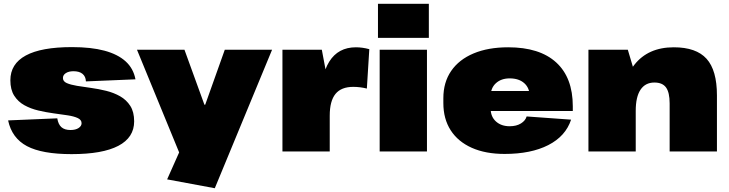

<svg xmlns="http://www.w3.org/2000/svg" viewBox="-20 -804 3871 1019"><path d="M360 14Q203 14 123 -28.5Q43 -71 23 -165L284 -176Q289 -144 306 -129Q323 -114 354 -114Q381 -114 397 -124.5Q413 -135 413 -150Q413 -168 392.5 -177.5Q372 -187 338.5 -192Q305 -197 264.5 -202.5Q224 -208 183.5 -217.5Q143 -227 109.5 -245.5Q76 -264 55.5 -296Q35 -328 35 -378Q35 -465 117 -509.5Q199 -554 362 -554Q464 -554 534.5 -535Q605 -516 646.5 -478.5Q688 -441 699 -383L436 -372Q435 -398 418 -412Q401 -426 370 -426Q345 -426 329.5 -416Q314 -406 314 -390Q314 -372 334.5 -363Q355 -354 388.5 -348.5Q422 -343 462.5 -337.5Q503 -332 543.5 -322Q584 -312 617.5 -293Q651 -274 671.5 -242Q692 -210 692 -160Q692 -74 608 -30Q524 14 360 14Z M867 148 969 -81 946 42 707 -540H959L1065 -248H1069L1173 -540H1424L1120 195Z M1479 -540H1688L1730 -317V0H1479ZM1680 -252Q1680 -401 1727.5 -477Q1775 -553 1869 -553Q1886 -553 1904 -550.5Q1922 -548 1940 -543L1927 -334Q1891 -343 1855 -343Q1791 -343 1760.5 -305.5Q1730 -268 1730 -190Z M2246 -540V0H1995V-540ZM2256 -784V-603H1986V-784Z M2658 13Q2557 13 2484 -19.5Q2411 -52 2372 -112.5Q2333 -173 2333 -257V-283Q2333 -367 2374.5 -427.5Q2416 -488 2493.5 -520.5Q2571 -553 2677 -553Q2844 -553 2932 -472.5Q3020 -392 3020 -240V-215H2539V-321H2823L2791 -281V-293Q2791 -337 2762.5 -362.5Q2734 -388 2685 -388Q2640 -388 2612 -362.5Q2584 -337 2584 -293V-228Q2584 -185 2612 -159.5Q2640 -134 2685 -134Q2721 -134 2745 -149Q2769 -164 2775 -186L3011 -169Q2982 -81 2890 -34Q2798 13 2658 13Z M3534 -255Q3534 -313 3515 -339.5Q3496 -366 3453 -366Q3405 -366 3379.5 -328Q3354 -290 3354 -216L3274 -117V-192Q3274 -368 3347 -460.5Q3420 -553 3556 -553Q3675 -553 3730 -492Q3785 -431 3785 -298V0H3534ZM3103 -540H3312L3354 -399V0H3103Z"/></svg>

Font: Pathway Extreme 8pt Thin 12pt Black
Style: Regular
Weight: 900
Version: Version 1.001;gftools[0.9.26]